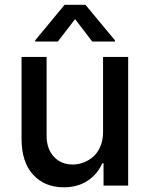

<svg xmlns="http://www.w3.org/2000/svg" viewBox="-20 -787 634 814"><path d="M225.1 -610.8H129.3V-616.1L253.9 -766.7H342.3L467.3 -616.1V-610.8H371.1L298.3 -706ZM416.9 -226.2V-545.5H523.4V0H419V-94.5H413.4Q393.5 -48.7 351.4 -20.8Q309.3 7.1 250.4 7.1Q169.4 7.1 120.4 -46.3Q71.4 -99.8 71.4 -198.5V-545.5H177.6V-211.3Q177.6 -155.9 208.3 -122.7Q239 -89.5 288.7 -89.5Q311.8 -89.5 334.2 -98Q356.5 -106.5 375.4 -122.9Q394.2 -139.2 405.5 -166Q416.9 -192.8 416.9 -226.2Z"/></svg>

Font: TID UI Medium
Style: Regular
Weight: 500
Designer: The TID Project Authors
Foundry: Bakken & Bæck
Version: Version 1.001;hotconv 1.0.109;makeotfexe 2.5.65596